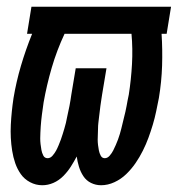

<svg xmlns="http://www.w3.org/2000/svg" viewBox="-20 -540 540 568"><path d="M105 8Q86 8 69 -1Q52 -10 41.5 -25Q31 -40 25 -57.5Q19 -75 16 -94Q13 -113 12 -132Q11 -151 12 -171Q13 -191 15 -210.5Q17 -230 20 -250Q28 -298 42 -345.5Q56 -393 75 -440H60L73 -520H486L473 -440H458Q461 -393 459.5 -345.5Q458 -298 450 -250Q446 -230 442 -210.5Q438 -191 432 -171Q426 -151 419 -132Q412 -113 402.5 -94Q393 -75 381 -57.5Q369 -40 353.5 -25Q338 -10 318.5 -1Q299 8 279 8Q263 8 249 1Q235 -6 226.5 -19Q218 -32 213.5 -47Q209 -62 207 -77Q199 -62 189.5 -47Q180 -32 167 -19Q154 -6 138 1Q122 8 105 8ZM121 -72Q129 -72 135.5 -79.5Q142 -87 146 -94.5Q150 -102 153.5 -110.5Q157 -119 160 -127Q163 -135 165.5 -143.5Q168 -152 170.5 -160Q173 -168 175 -176.5Q177 -185 178.5 -193.5Q180 -202 182 -210Q184 -218 185.5 -226.5Q187 -235 188.5 -243.5Q190 -252 191 -260L204 -338H295L282 -260Q281 -252 279.5 -243.5Q278 -235 277 -226.5Q276 -218 275 -210Q274 -202 273 -193.5Q272 -185 271 -176.5Q270 -168 270 -160Q270 -152 269.5 -143.5Q269 -135 269 -127Q269 -119 270 -111Q271 -103 272.5 -95Q274 -87 278 -79.5Q282 -72 290 -72Q298 -72 304.5 -79.5Q311 -87 315 -95Q319 -103 322.5 -111Q326 -119 329 -127Q332 -135 334.5 -143.5Q337 -152 339 -160Q341 -168 343 -176.5Q345 -185 347 -193Q349 -201 351 -209.5Q353 -218 354.5 -226.5Q356 -235 357.5 -243Q359 -251 361 -260Q368 -305 370.5 -350.5Q373 -396 369 -440H171Q148 -391 133 -339.5Q118 -288 109 -237Q108 -228 106.5 -219Q105 -210 104 -201Q103 -192 102 -183.5Q101 -175 100.5 -166Q100 -157 99.5 -148Q99 -139 99 -130.5Q99 -122 100 -113.5Q101 -105 102.5 -96.5Q104 -88 108 -80Q112 -72 121 -72Z"/></svg>

Font: Iosevka SS04 Medium Oblique
Style: Regular
Weight: 500
Italic angle: -9°
Monospace: yes
Designer: Belleve Invis
Foundry: Belleve Invis
Version: Version 19.0.0; ttfautohint (v1.8.4)